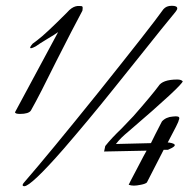

<svg xmlns="http://www.w3.org/2000/svg" viewBox="-20 -638 662 664"><path d="M528 -340C514 -321 485 -286 442 -237L401 -194C378 -172 359 -152 344 -133L340 -114L487 -117C484 -112 473 -92 454 -55C435 -19 425 0 425 1C437 5 447 5 467 1C478 -1 485 -4 488 -7L546 -120H561C572 -125 578 -128 580 -130C582 -132 595 -140 565 -145H560C585 -192 598 -217 598 -222C599 -224 600 -226 600 -228C601 -235 594 -237 578 -235C562 -234 549 -228 540 -218C523 -185 510 -160 502 -143L381 -140C392 -155 407 -169 424 -183C549 -290 611 -348 612 -357C608 -361 602 -363 593 -363C559 -363 537 -355 528 -340ZM545 -606C516 -565 442 -471 323 -322C204 -174 118 -70 65 -9C53 4 60 6 64 6C79 6 125 -37 200 -123C256 -188 309 -251 377 -336L462 -442L538 -537L587 -597C591 -602 593 -606 593 -609C593 -615 587 -618 574 -618C561 -618 552 -614 545 -606ZM211 -594C162 -545 128 -513 109 -499L93 -487C80 -472 80 -465 104 -478C112 -484 125 -492 143 -503C162 -514 174 -522 181 -527L32 -250C32 -246 38 -244 49 -244C69 -244 82 -248 87 -256C108 -293 137 -350 175 -427C214 -504 244 -562 265 -601C266 -610 268 -617 260 -617C252 -617 235 -622 211 -594Z"/></svg>

Font: VL Great Vibes
Style: Regular
Weight: 400
Designer: Robert E. Leuschke
Foundry: Robert E. Leuschke
Version: Version 1.001